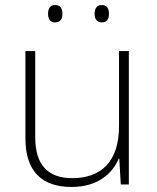

<svg xmlns="http://www.w3.org/2000/svg" viewBox="-20 -733 622 763"><path d="M171 -679C171 -658 179 -644 198 -644C221 -644 228 -658 228 -679C228 -698 221 -713 198 -713C179 -713 171 -698 171 -679ZM356 -679C356 -658 364 -644 384 -644C406 -644 413 -658 413 -679C413 -698 406 -713 384 -713C364 -713 356 -698 356 -679ZM492 -530H453V-232C453 -92 383 -25 267 -25C172 -25 120 -76 120 -187V-530H81V-183C81 -55 144 10 264 10C368 10 427 -43 452 -103H454L460 0H492Z"/></svg>

Font: Noto Sans Sinhala UI ExtraLight
Style: Regular
Weight: 200
Designer: Jelle Bosma - Monotype Design Team
Foundry: Monotype Imaging Inc.
Version: Version 2.006